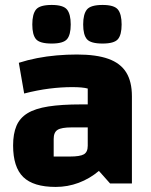

<svg xmlns="http://www.w3.org/2000/svg" viewBox="-20 -731 600 765"><path d="M201.9 13.8Q113.1 13.8 72.6 -25.6Q32.2 -65.1 32.2 -151.4Q32.2 -198.1 45.6 -229.6Q59 -261.1 89.7 -279.9Q120.3 -298.6 172.6 -306.8Q224.9 -315 303.2 -315H359.6V-223.4H265.8Q224.8 -223.4 209.4 -213.6Q193.9 -203.9 193.9 -177.5V-107.3H258Q298.9 -107.3 314.2 -116.2Q329.6 -125.2 329.6 -150.1V-378.2Q309.3 -383.9 267.4 -383.9Q223.8 -383.9 176.2 -377.9Q128.7 -371.9 76.3 -358.4L55 -480.8Q89.8 -492 127.8 -499.4Q165.7 -506.8 206.1 -510.3Q246.6 -513.8 286.6 -513.8Q363.8 -513.8 411.9 -496.5Q460 -479.2 482.8 -442.6Q505.6 -406 505.6 -347.2V0H418.6L374.1 -50Q337.3 -19 293.4 -2.6Q249.6 13.8 201.9 13.8ZM388.7 -557.5Q341.1 -557.5 326.3 -574.9Q311.4 -592.2 311.4 -633.5Q311.4 -674.6 326.3 -693Q341.1 -711.3 388.7 -711.3Q435 -711.3 449.8 -693Q464.6 -674.6 464.6 -633.5Q464.6 -592.2 449.8 -574.9Q435 -557.5 388.7 -557.5ZM186 -557.5Q138.3 -557.5 123.5 -574.9Q108.7 -592.2 108.7 -633.5Q108.7 -674.6 123.5 -693Q138.3 -711.3 186 -711.3Q232.2 -711.3 247 -693Q261.8 -674.6 261.8 -633.5Q261.8 -592.2 247 -574.9Q232.2 -557.5 186 -557.5Z"/></svg>

Font: Changa
Style: Regular
Weight: 400
Designer: Eduardo Rodriguez Tunni
Foundry: Eduardo Rodriguez Tunni
Version: Version 3.003